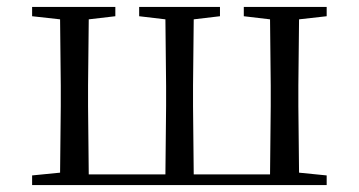

<svg xmlns="http://www.w3.org/2000/svg" viewBox="-20 -536 1040 556"><path d="M197 0H926V-28L846 -36L844 -229V-288L846 -480L926 -489V-516H686V-489L762 -480L764 -288V-229L762 -31H541L539 -229V-288L541 -480L617 -489V-516H383V-489L459 -480L461 -288V-229L459 -31H237L235 -229V-288L237 -480L314 -489V-516H73V-489L154 -480L156 -288V-229L154 -36L73 -28V0Z"/></svg>

Font: Harano Aji Mincho TW
Style: Regular
Weight: 400
Foundry: Masamichi Hosoda
Version: HaranoAjiMinchoTW-Regular version 20230610;ttx 4.39.4